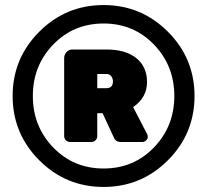

<svg xmlns="http://www.w3.org/2000/svg" viewBox="-20 -730 820 760"><path d="M562 -200Q565 -194 565 -187.5Q565 -181 558.5 -174.5Q552 -168 544 -168H458Q437 -168 430 -187L386 -282H365V-192Q365 -182 358.5 -175Q352 -168 342 -168H257Q247 -168 240.5 -175Q234 -182 234 -192V-500Q234 -514 243.5 -524Q253 -534 266 -534H402Q477 -534 519.5 -500Q562 -466 562 -405Q562 -344 507 -306ZM365 -437V-381H402Q427 -381 427 -408Q427 -419 420.5 -428Q414 -437 402 -437ZM135.5 -95.5Q30 -201 30 -350Q30 -499 135.5 -604.5Q241 -710 390 -710Q539 -710 644.5 -604.5Q750 -499 750 -350Q750 -201 644.5 -95.5Q539 10 390 10Q241 10 135.5 -95.5ZM190.5 -553.5Q110 -470 110 -350Q110 -230 190.5 -146.5Q271 -63 390 -63Q509 -63 589.5 -146.5Q670 -230 670 -350Q670 -470 589.5 -553.5Q509 -637 390 -637Q271 -637 190.5 -553.5Z"/></svg>

Font: Rubik One
Style: Regular
Weight: 400
Designer: Hubert and Fischer with Elvire Volk Leonovitch
Foundry: Hubert and Fischer with Elvire Volk Leonovitch
Version: Version 1.001